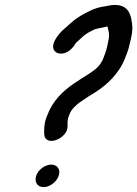

<svg xmlns="http://www.w3.org/2000/svg" viewBox="-20 -651 561 785"><path d="M128.6 66C119.4 91 131.1 114 158.3 114C184 114 210.7 92.8 219.5 69C229 43.3 215.6 22 189.4 22C165.5 22 137.8 41 128.6 66ZM290.3 -475.8C301.2 -485.5 307.7 -490.9 321.4 -504C334.1 -514.3 344.2 -520 363.7 -529.6C372.5 -533.9 393.3 -536.7 419.1 -542.8C419.7 -541.7 420.8 -538.7 421.3 -535.9C424.3 -519.6 428.2 -512.8 424.9 -493.8C420 -470.4 418 -454.2 409.7 -432C399.6 -404.7 398.2 -399.9 384.4 -382.1C343 -333.4 219.4 -301.5 174 -181.2C161.7 -154.3 160.6 -131.7 160.5 -113.1L160.8 -102.4C164 -47.1 257.8 -84.1 256.2 -135.3L256 -144.6C256.5 -162.5 257.3 -165.7 261.5 -177C269.3 -198.2 273.9 -202.3 283.7 -213C298.1 -228.7 314.7 -238.4 340.4 -255.7C377.6 -277.6 417.8 -303.6 451.9 -346C475.9 -375.8 485.9 -397.4 498.7 -432C503.9 -445.9 507.5 -458.3 510.5 -472.5C516.6 -496.8 524.4 -527.8 519.8 -553.7C516.4 -579.9 511.8 -621 465.7 -629.7C441.8 -633 427.2 -628.3 412.3 -625.7C390.1 -622.4 369 -618 344.4 -605.1C320.3 -593.3 292.3 -578.2 267.9 -555.3C256.9 -545.1 251.7 -540.8 236.3 -527.3C224.9 -517.4 175.6 -463.3 208 -438.2C212.3 -434.8 217.9 -433 223.7 -432.2C257.4 -427.8 281.8 -459.8 290.3 -475.8Z"/></svg>

Font: Just Breathe
Style: BdObl7
Weight: 400
Foundry: Cannot Into Space Fonts
Version: Version 0.72